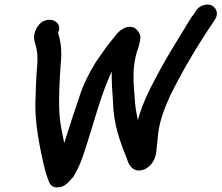

<svg xmlns="http://www.w3.org/2000/svg" viewBox="-20 -721 966 837"><path d="M144 -605C132 -588 124 -564 131 -540C141 -507 146 -480 142 -434C137 -382 136 -320 134 -267C134 -202 142 -146 152 -92C163 -38 173 20 192 68C196 79 205 96 228 96C270 96 286 61 300 50L301 47C324 10 337 -25 351 -69C389 -184 420 -310 467 -409C466 -363 470 -319 473 -272C475 -177 506 -96 534 -27C535 -24 551 43 613 16C658 -10 661 -50 663 -76L669 -133V-135C675 -191 696 -247 720 -300C775 -413 842 -524 908 -622L917 -636C937 -667 918 -691 901 -698C885 -705 848 -702 830 -667L823 -657C814 -646 803 -628 787 -601C753 -544 712 -481 679 -419C645 -355 602 -279 581 -197C576 -221 571 -248 569 -271C566 -316 561 -356 562 -400C563 -432 568 -472 580 -504L581 -506C586 -524 589 -533 592 -554C594 -575 577 -592 566 -600C522 -619 485 -569 482 -564C452 -529 425 -490 398 -451C371 -407 343 -354 325 -296L296 -210C284 -171 272 -136 260 -97C253 -132 245 -168 241 -203C234 -273 239 -365 245 -445C250 -496 246 -539 233 -577C248 -607 229 -627 210 -633C194 -637 163 -636 144 -605Z"/></svg>

Font: Stray Cat
Style: ExBlkObl
Weight: 1000
Version: Version 1.0